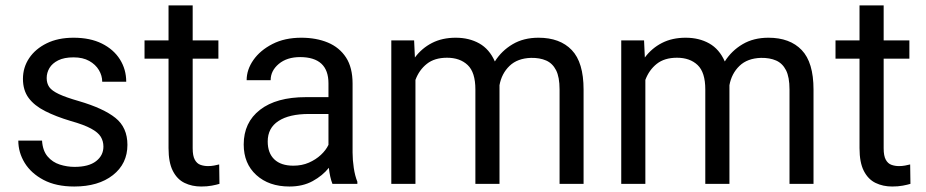

<svg xmlns="http://www.w3.org/2000/svg" viewBox="-20 -677 3410 707"><path d="M240.7 -231.4Q185.1 -248 145.8 -268.1Q106.4 -288.1 85.4 -316.4Q64.5 -344.7 64.5 -386.7Q64.5 -428.7 87.4 -462.9Q110.4 -497.1 152.1 -517.6Q193.8 -538.1 251 -538.1Q312 -538.1 355.2 -516.6Q398.4 -495.1 421.6 -458.3Q444.8 -421.4 444.8 -376H356.4Q356.4 -398.4 344.2 -418.9Q332 -439.5 308.6 -452.6Q285.2 -465.8 251 -465.8Q216.3 -465.8 194.3 -454.8Q172.4 -443.8 162.1 -426.5Q151.9 -409.2 151.9 -389.6Q151.9 -370.1 161.4 -356.4Q170.9 -342.8 196.8 -330.6Q222.7 -318.4 270.5 -304.7Q360.8 -278.3 405 -242.9Q449.2 -207.5 449.2 -143.6Q449.2 -74.2 395.8 -32.2Q342.3 9.8 253.4 9.8Q186.5 9.8 140.6 -14.4Q94.7 -38.6 71 -77.1Q47.4 -115.7 47.4 -159.2H134.8Q137.2 -122.1 155.3 -100.8Q173.3 -79.6 200.2 -71Q227.1 -62.5 254.4 -62.5Q306.6 -62.5 333.7 -83.5Q360.8 -104.5 360.8 -137.2Q360.8 -157.2 351.1 -173.3Q341.3 -189.5 315.2 -203.6Q289.1 -217.8 240.7 -231.4Z M787.1 -71.3 788.1 0Q776.9 3.4 759.8 6.6Q742.7 9.8 720.7 9.8Q687 9.8 659.7 -3.4Q632.3 -16.6 616.5 -47.6Q600.6 -78.6 600.6 -131.3V-460.9H512.2V-528.3H600.6V-657.2H689.5V-528.3H784.2V-460.9H689.5V-130.9Q689.5 -103 697.3 -88.9Q705.1 -74.7 718 -70.1Q731 -65.4 746.1 -65.4Q757.3 -65.4 768.3 -67.4Q779.3 -69.3 786.1 -71.3Q786.6 -71.3 787.1 -71.3Z M1278.3 -115.2Q1278.3 -88.4 1282.7 -58.8Q1287.1 -29.3 1295.9 -7.8V0H1204.1Q1194.8 -23.4 1190.9 -59.1Q1168 -30.3 1131.6 -10.3Q1095.2 9.8 1045.9 9.8Q970.2 9.8 923.8 -32.5Q877.4 -74.7 877.4 -145Q877.4 -226.1 937.5 -272.7Q997.6 -319.3 1106.4 -319.3H1189.5V-370.1Q1189.5 -466.3 1085.4 -466.8Q1036.6 -466.8 1006.6 -441.7Q976.6 -416.5 976.6 -381.8H888.2Q888.2 -420.4 913.1 -456.1Q938 -491.7 983.2 -514.9Q1028.3 -538.1 1089.4 -538.1Q1144.5 -538.1 1187.3 -520.3Q1230 -502.4 1254.2 -465.3Q1278.3 -428.2 1278.3 -369.1ZM1060.1 -66.9Q1091.8 -66.9 1117.4 -78.1Q1143.1 -89.4 1161.6 -106.7Q1180.2 -124 1189.5 -143.6V-257.3H1117.7Q1044.9 -257.3 1005.4 -231.4Q965.8 -205.6 965.8 -156.2Q965.8 -113.3 990.2 -90.1Q1014.6 -66.9 1060.1 -66.9Z M1962.9 -538.1Q2042 -538.1 2085.4 -492.7Q2128.9 -447.3 2128.9 -347.2V0H2040.5V-347.7Q2040.5 -393.1 2027.6 -418.5Q2014.6 -443.8 1991.2 -454.1Q1967.8 -464.4 1935.5 -463.9Q1885.3 -462.4 1856.2 -434.3Q1827.1 -406.2 1819.3 -363.3V-352.1V0H1730.5V-347.7Q1730.5 -410.6 1702.1 -437.5Q1673.8 -464.4 1626 -464.4Q1580.1 -464.4 1551.8 -441.9Q1523.4 -419.4 1509.8 -382.8V0H1420.9V-528.3H1504.9L1507.8 -465.3Q1533.2 -499.5 1570.8 -518.8Q1608.4 -538.1 1658.2 -538.1Q1707.5 -538.1 1744.9 -517.1Q1782.2 -496.1 1802.2 -450.7Q1827.1 -490.2 1867.7 -514.2Q1908.2 -538.1 1962.9 -538.1Z M2809.6 -538.1Q2888.7 -538.1 2932.1 -492.7Q2975.6 -447.3 2975.6 -347.2V0H2887.2V-347.7Q2887.2 -393.1 2874.3 -418.5Q2861.3 -443.8 2837.9 -454.1Q2814.5 -464.4 2782.2 -463.9Q2731.9 -462.4 2702.9 -434.3Q2673.8 -406.2 2666 -363.3V-352.1V0H2577.1V-347.7Q2577.1 -410.6 2548.8 -437.5Q2520.5 -464.4 2472.7 -464.4Q2426.8 -464.4 2398.4 -441.9Q2370.1 -419.4 2356.4 -382.8V0H2267.6V-528.3H2351.6L2354.5 -465.3Q2379.9 -499.5 2417.5 -518.8Q2455.1 -538.1 2504.9 -538.1Q2554.2 -538.1 2591.6 -517.1Q2628.9 -496.1 2648.9 -450.7Q2673.8 -490.2 2714.4 -514.2Q2754.9 -538.1 2809.6 -538.1Z M3331.5 -71.3 3332.5 0Q3321.3 3.4 3304.2 6.6Q3287.1 9.8 3265.1 9.8Q3231.4 9.8 3204.1 -3.4Q3176.8 -16.6 3160.9 -47.6Q3145 -78.6 3145 -131.3V-460.9H3056.6V-528.3H3145V-657.2H3233.9V-528.3H3328.6V-460.9H3233.9V-130.9Q3233.9 -103 3241.7 -88.9Q3249.5 -74.7 3262.5 -70.1Q3275.4 -65.4 3290.5 -65.4Q3301.8 -65.4 3312.7 -67.4Q3323.7 -69.3 3330.6 -71.3Q3331.1 -71.3 3331.5 -71.3Z"/></svg>

Font: Robert Sans Medium
Style: Regular
Weight: 500
Designer: Christian Robertson (extended by Adam Twardoch)
Foundry: Google
Version: Version 12.135;April 2, 2019;FontCreator 11.5.0.2425 64-bit;